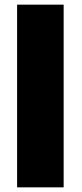

<svg xmlns="http://www.w3.org/2000/svg" viewBox="-20 -805 352 825"><path d="M53.5 0H253.5V-785H53.5Z"/></svg>

Font: Anybody Thin ExtraBold
Style: Regular
Weight: 800
Version: Version 1.113;gftools[0.9.25]